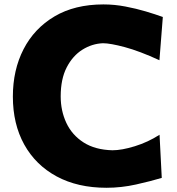

<svg xmlns="http://www.w3.org/2000/svg" viewBox="-20 -847 814 882"><path d="M469.2 15.6Q336.9 15.6 240.2 -36.6Q143.6 -88.9 91.3 -183.1Q39.1 -277.3 39.1 -403.3Q39.1 -525.4 88.1 -620.8Q137.2 -716.3 230.2 -771.5Q323.2 -826.7 455.1 -826.7Q505.9 -826.7 555.9 -817.1Q606 -807.6 650.1 -794.4Q694.3 -781.2 728 -769L712.4 -570.3Q621.1 -612.3 553.7 -630.4Q486.3 -648.4 453.1 -648.4Q402.8 -646.5 358.4 -618.7Q314 -590.8 286.4 -537.4Q258.8 -483.9 258.8 -404.3Q258.8 -337.9 284.9 -282.2Q311 -226.6 364 -192.6Q417 -158.7 496.6 -156.7Q539.6 -156.7 599.6 -175.3Q659.7 -193.8 712.9 -228L723.1 -29.8Q672.4 -14.6 605 0.5Q537.6 15.6 469.2 15.6Z"/></svg>

Font: Pinar ExtraBold
Style: Regular
Weight: 800
Designer: Amin Abedi
Version: Version 3.000